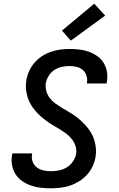

<svg xmlns="http://www.w3.org/2000/svg" viewBox="-20 -1007 640 1035"><path d="M255 8Q227 8 199.5 5Q172 2 146.5 -7Q121 -16 99.5 -31Q78 -46 64 -67.5Q50 -89 45 -116Q40 -143 45 -171Q45 -173 45.5 -175.5Q46 -178 47 -180H153Q153 -179 153 -178Q153 -177 153 -175Q149 -155 156 -135.5Q163 -116 178.5 -104.5Q194 -93 214 -88.5Q234 -84 255 -84Q276 -84 298 -88.5Q320 -93 339.5 -104.5Q359 -116 372.5 -135.5Q386 -155 390 -176Q394 -199 387 -220Q380 -241 367 -257.5Q354 -274 337 -286.5Q320 -299 302 -310Q284 -321 265.5 -332Q247 -343 230 -355.5Q213 -368 197.5 -382Q182 -396 168.5 -412Q155 -428 144.5 -446.5Q134 -465 128 -486Q122 -507 120 -529Q118 -551 122 -574Q126 -599 137 -623.5Q148 -648 165.5 -668.5Q183 -689 206 -704Q229 -719 254 -727.5Q279 -736 304 -739.5Q329 -743 354 -743Q382 -743 408.5 -740Q435 -737 459.5 -728Q484 -719 505 -704Q526 -689 539 -667.5Q552 -646 556.5 -619.5Q561 -593 556 -566Q556 -564 555.5 -561.5Q555 -559 555 -557H448Q448 -558 448.5 -559.5Q449 -561 449 -562Q452 -581 446 -599.5Q440 -618 426 -630Q412 -642 393 -646.5Q374 -651 354 -651Q334 -651 313 -646.5Q292 -642 273.5 -630Q255 -618 243 -599Q231 -580 227 -559Q224 -537 230 -515.5Q236 -494 249 -477.5Q262 -461 279.5 -448.5Q297 -436 315 -425Q333 -414 351.5 -403.5Q370 -393 387 -380.5Q404 -368 419.5 -353.5Q435 -339 448.5 -323Q462 -307 472.5 -288.5Q483 -270 489 -249.5Q495 -229 497 -206.5Q499 -184 495 -161Q491 -136 479.5 -111Q468 -86 449.5 -65.5Q431 -45 407 -30Q383 -15 357.5 -6.5Q332 2 306 5Q280 8 255 8ZM362 -788 314 -842 488 -987 547 -923Z"/></svg>

Font: Iosevka SS04 Semibold Extended
Style: Italic
Weight: 600
Width: 7
Italic angle: -9°
Monospace: yes
Designer: Belleve Invis
Foundry: Belleve Invis
Version: Version 19.0.0; ttfautohint (v1.8.4)